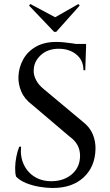

<svg xmlns="http://www.w3.org/2000/svg" viewBox="-20 -923 549 957"><path d="M260 -714Q277 -714 299 -712Q321 -710 343.5 -706.5Q366 -703 383.5 -699.5Q401 -696 409 -692L405 -573H396Q396 -622 361 -651Q326 -680 273 -680Q217 -680 182.5 -647.5Q148 -615 148 -571Q147 -549 159.5 -524.5Q172 -500 198 -479L393 -316Q428 -289 442.5 -253.5Q457 -218 456 -180Q454 -92 397 -39Q340 14 243 14Q212 14 176.5 8Q141 2 110 -10.5Q79 -23 60 -43Q55 -61 55.5 -87.5Q56 -114 61.5 -142Q67 -170 76 -192H85Q80 -141 99.5 -101Q119 -61 156.5 -39.5Q194 -18 243 -20Q302 -22 340.5 -56.5Q379 -91 379 -147Q379 -176 366 -200Q353 -224 326 -243L140 -401Q102 -429 86 -467Q70 -505 72 -543Q74 -588 96 -627.5Q118 -667 159.5 -690.5Q201 -714 260 -714ZM409 -704V-683H319V-704ZM377 -895 371 -903 255 -837 131 -903 125 -895 250 -764H260Z"/></svg>

Font: Cinzel Medium
Style: Regular
Weight: 500
Designer: Natanael Gama
Version: Version 2.000